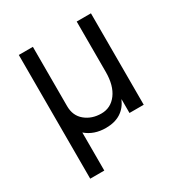

<svg xmlns="http://www.w3.org/2000/svg" viewBox="-162 -625 870 922"><g transform="rotate(-30 273.0 -164.0)"><path d="M151 179H73V-507H151V-178Q151 -125 187.5 -95Q224 -65 276.5 -65Q329 -65 361.5 -108.5Q394 -152 394 -228V-507H473V0H394V-77Q358 6 261 6Q195 6 151 -32Z"/></g></svg>

Font: Hind Kochi
Style: Regular
Weight: 400
Designer: Dhruvi Tolia
Foundry: Indian Type Foundry
Version: Version 0.702;PS 1.0;hotconv 1.0.81;makeotf.lib2.5.63406